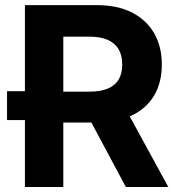

<svg xmlns="http://www.w3.org/2000/svg" viewBox="-20 -748 716 768"><path d="M170.5 -267.8H8.2V-383.2H170.5ZM79.7 0V-727.5H366.2Q449 -727.5 507.3 -698.2Q565.5 -668.8 596.4 -615.4Q627.3 -561.9 627.3 -489.8Q627.3 -417.4 596.1 -365.2Q564.8 -313.1 505.6 -285.4Q446.3 -257.8 362.5 -257.8H170.7V-381.4H337.3Q381.8 -381.4 411 -393.6Q440.2 -405.7 454.6 -429.7Q468.9 -453.7 468.9 -489.8Q468.9 -526.2 454.5 -551Q440 -575.8 410.8 -588.6Q381.6 -601.4 336.9 -601.4H233.2V0ZM483.4 0 306.4 -331.2H472.3L653.3 0Z"/></svg>

Font: Inter
Style: Regular
Weight: 400
Designer: Rasmus Andersson
Foundry: rsms
Version: Version 4.000;git-8c9346024